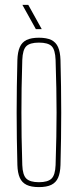

<svg xmlns="http://www.w3.org/2000/svg" viewBox="-20 -759 318 784"><path d="M139 5Q107.5 5 88.5 -4.2Q69.5 -13.5 60.8 -33.2Q52 -53 51 -85Q49.5 -138.5 48.8 -192.2Q48 -246 48 -299.5Q48 -353 48.8 -406.8Q49.5 -460.5 51 -514Q52 -546.5 60.8 -566.5Q69.5 -586.5 88.5 -595.8Q107.5 -605 139 -605Q170.5 -605 189.5 -595.8Q208.5 -586.5 217.2 -566.5Q226 -546.5 227 -514Q228.5 -460.5 229.2 -406.8Q230 -353 230 -299.5Q230 -246 229.2 -192.2Q228.5 -138.5 227 -85Q226 -53 217.2 -33.2Q208.5 -13.5 189.5 -4.2Q170.5 5 139 5ZM139 -15Q175 -15 190.2 -29.5Q205.5 -44 207 -85Q209 -148.5 210 -200Q211 -251.5 211 -299.5Q211 -347.5 210 -399Q209 -450.5 207 -514Q205.5 -556 190.8 -570.5Q176 -585 139 -585Q102.5 -585 87.5 -570.5Q72.5 -556 71 -514Q69 -450.5 68.2 -399Q67.5 -347.5 67.5 -299.5Q67.5 -251.5 68.2 -200Q69 -148.5 71 -85Q72.5 -44 87.8 -29.5Q103 -15 139 -15ZM126.5 -640 71.5 -739H95.5L150.5 -640Z"/></svg>

Font: Big Shoulders Display SC Thin
Style: Regular
Weight: 100
Designer: Patric King
Foundry: XO Type Co
Version: Version 2.002